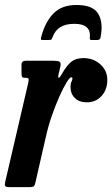

<svg xmlns="http://www.w3.org/2000/svg" viewBox="-32 -770 462 790"><path d="M74.5 -520H189Q207 -520 213.2 -516Q219.5 -512 216.5 -497L210 -469Q205.5 -449 209.8 -449.8Q214 -450.5 222.5 -465.5Q241 -498.5 260.2 -514.8Q279.5 -531 311 -531Q352.5 -531 381 -505.2Q409.5 -479.5 409.5 -441.5Q409.5 -401 385.8 -375Q362 -349 325.5 -349Q293.5 -349 275.8 -366.8Q258 -384.5 258 -413Q258.5 -427.5 262.2 -434.2Q266 -441 266 -447Q266 -452 261 -452Q255 -452 241.8 -430.5Q228.5 -409 212.5 -373.2Q196.5 -337.5 181.2 -293.5Q166 -249.5 156 -204L114.5 -22.5Q111.5 -8.5 108 -4.2Q104.5 0 87.5 0H9Q-8 0 -10.8 -4.8Q-13.5 -9.5 -10.5 -22L83.5 -426Q87 -442 85.5 -446Q84 -450 71.5 -450H70Q60.5 -450 58.5 -454.5Q56.5 -459 56.5 -472.5V-504.5Q56.5 -520 74.5 -520ZM283 -749.5Q350.5 -749.5 372.2 -713.2Q394 -677 381.5 -615Q379.5 -605.5 368 -605.5H344.5Q336 -605.5 337.5 -613.5Q344.5 -672 274 -672Q205.5 -672 185.5 -620Q182 -613 180.8 -609.2Q179.5 -605.5 170.5 -605.5H145Q137 -605.5 136.2 -607.8Q135.5 -610 137.5 -617.5Q153 -678 187.2 -713.8Q221.5 -749.5 283 -749.5Z"/></svg>

Font: Besley* Condensed Semi
Style: Italic
Weight: 600
Width: 3
Italic angle: -13°
Designer: Owen Earl
Foundry: indestructible type*
Version: Version 3.000; ttfautohint (v1.8.3)